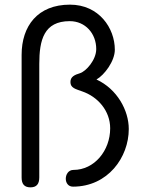

<svg xmlns="http://www.w3.org/2000/svg" viewBox="-20 -795 611 826"><path d="M149 -520C149 -623 169 -704 280 -704C347 -704 394 -651 394 -584C394 -537 350 -488 324 -480C301 -473 283 -465 283 -442C283 -416 306 -412 333 -402C401 -379 454 -318 454 -243C454 -147 386 -64 296 -64C274 -64 263 -44 263 -26C263 -9 273 8 294 8C444 8 534 -118 534 -240C534 -320 484 -412 395 -453C429 -472 474 -532 474 -581C474 -674 406 -775 281 -775C142 -775 73 -683 73 -559V-31C73 -3 85 11 111 11C137 11 149 -3 149 -32Z"/></svg>

Font: Numismatica Pro
Style: Regular
Weight: 400
Designer: Chris Hopkins
Foundry: Edward C. D. Hopkins
Version: Version 2.19D